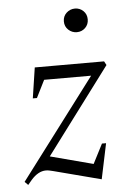

<svg xmlns="http://www.w3.org/2000/svg" viewBox="-50 -702 501 745"><g transform="rotate(-5 200.5 -329.5)"><path d="M30 2 17 -11 310 -399H127L93 -331H77L95 -450H365L373 -435L123 -101L290 -57L329 -133H345L316 5L132 -43Q124 -45 117 -46.5Q110 -48 103 -48Q73 -48 45 -16ZM270 -572Q251 -572 237 -585Q223 -598 223 -618Q223 -638 237 -651Q251 -664 270 -664Q289 -664 302.5 -651Q316 -638 316 -618Q316 -598 302.5 -585Q289 -572 270 -572Z"/></g></svg>

Font: Spectral Light
Style: Italic
Weight: 300
Italic angle: -10°
Designer: Jean-Baptiste Levee
Foundry: Production Type
Version: Version 2.001